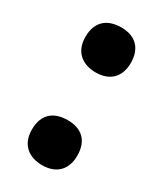

<svg xmlns="http://www.w3.org/2000/svg" viewBox="-152 -621 586 692"><g transform="rotate(30 141.5 -274.5)"><path d="M47 -467C47 -406 86 -374 143 -374C199 -374 236 -406 236 -467C236 -529 200 -561 143 -561C83 -561 47 -529 47 -467ZM47 -81C47 -20 86 12 143 12C199 12 236 -20 236 -81C236 -144 200 -175 143 -175C83 -175 47 -144 47 -81Z"/></g></svg>

Font: Noto Sans Hebrew Condensed Black
Style: Regular
Weight: 900
Width: 3
Designer: Monotype Design Team
Foundry: Monotype Imaging Inc.
Version: Version 2.004